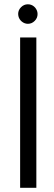

<svg xmlns="http://www.w3.org/2000/svg" viewBox="-20 -888 257 908"><path d="M65.9 -821.8C65.9 -817.4 66.4 -814.5 66.9 -812.5C69.3 -801.8 74.7 -793 83 -786.1C91.3 -779.3 101.1 -775.4 111.8 -775.4C124 -775.4 134.8 -779.8 144 -789.1C153.3 -798.3 157.7 -809.1 157.7 -821.8C157.7 -825.7 157.2 -828.6 156.7 -831.1C154.3 -841.3 148.9 -850.6 140.6 -857.4C132.3 -864.3 122.6 -867.7 111.8 -867.7C99.6 -867.7 88.9 -863.3 79.6 -854C70.3 -844.7 65.9 -834 65.9 -821.8ZM75.2 0H151.9V-710.9H75.2Z"/></svg>

Font: Tuffy
Style: Regular
Weight: 500
Designer: Thatcher Ulrich, Karoly Barta and Michael Everson
Version: Version 001.270